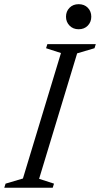

<svg xmlns="http://www.w3.org/2000/svg" viewBox="-37 -876 467 896"><path d="M247.5 -628.5 178 -651 184 -670H410L404 -651L323 -627L145.5 -41.5L215 -19L209 0H-17L-11 -19L70 -43ZM330 -739.5Q304 -739.5 287.5 -756.5Q271 -773.5 271 -798Q271 -823 287.5 -839.8Q304 -856.5 330 -856.5Q356.5 -856.5 372.8 -839.8Q389 -823 389 -798Q389 -773.5 372.8 -756.5Q356.5 -739.5 330 -739.5Z"/></svg>

Font: Newsreader 16pt
Style: Italic
Weight: 400
Italic angle: -17°
Designer: Hugues Gentile
Foundry: Production Type
Version: Version 1.003